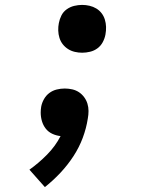

<svg xmlns="http://www.w3.org/2000/svg" viewBox="-20 -548 640 783"><path d="M163 215 100 144Q138 117 172 82.5Q206 48 227 7Q209 5 193 -2.5Q177 -10 166.5 -23.5Q156 -37 151 -54Q146 -71 146 -89Q146 -95 146.5 -101Q147 -107 148 -113Q151 -129 159.5 -144Q168 -159 181.5 -169Q195 -179 211.5 -183Q228 -187 244 -187Q260 -187 275 -183.5Q290 -180 302 -172Q314 -164 323 -152Q332 -140 336.5 -125.5Q341 -111 341 -95.5Q341 -80 338 -64Q332 -25 317.5 14Q303 53 279.5 89Q256 125 226.5 156.5Q197 188 163 215ZM315 -333Q300 -333 285 -336.5Q270 -340 257.5 -348Q245 -356 236 -367.5Q227 -379 222.5 -393.5Q218 -408 217.5 -423.5Q217 -439 220 -454Q223 -470 230.5 -485Q238 -500 252 -510Q266 -520 282.5 -524Q299 -528 315 -528Q330 -528 345 -524.5Q360 -521 372.5 -513.5Q385 -506 394 -494.5Q403 -483 407.5 -468.5Q412 -454 412.5 -438.5Q413 -423 410 -407Q407 -391 399 -376Q391 -361 377.5 -351Q364 -341 347.5 -337Q331 -333 315 -333Z"/></svg>

Font: Iosevka Custom Oblique
Style: Bold
Weight: 700
Italic angle: -9°
Monospace: yes
Designer: Belleve Invis
Foundry: Belleve Invis
Version: Version 30.1.2; ttfautohint (v1.8.4)